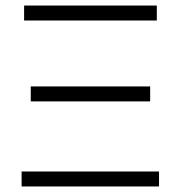

<svg xmlns="http://www.w3.org/2000/svg" viewBox="-20 -673 653 693"><path d="M67 -653H546V-599H67ZM522 -307H91V-361H522ZM554 0H58V-54H554Z"/></svg>

Font: Ysabeau Infant Semilight
Style: Regular
Weight: 300
Designer: Christian Thalmann (Catharsis Fonts)
Version: Version 0.003